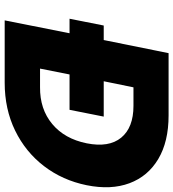

<svg xmlns="http://www.w3.org/2000/svg" viewBox="20 -760 740 820"><g transform="rotate(90 390.0 -350.0)"><path d="M89 -423H151L207 -700H473Q585 -700 659 -656Q733 -612 762.5 -533Q792 -454 771 -350Q750 -247 689.5 -168Q629 -89 537.5 -44.5Q446 0 333 0H67L122 -277H60ZM273 -151H352Q446 -150 509.5 -203Q573 -256 592 -350Q611 -445 568 -497.5Q525 -550 432 -550H353L327 -423H478L449 -277H298Z"/></g></svg>

Font: Albert Sans Black
Style: Italic
Weight: 900
Italic angle: -11.25°
Designer: Andreas Rasmussen
Foundry: a.Foundry
Version: Version 1.025